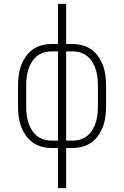

<svg xmlns="http://www.w3.org/2000/svg" viewBox="-20 -755 640 990"><path d="M279 215V8H245Q219 8 193.5 1Q168 -6 147 -21.5Q126 -37 111 -59.5Q96 -82 87.5 -106.5Q79 -131 76 -157.5Q73 -184 73 -210V-310Q73 -336 76 -362.5Q79 -389 87.5 -413.5Q96 -438 111 -460.5Q126 -483 147 -498.5Q168 -514 193.5 -521Q219 -528 245 -528H279V-735H321V-528H355Q381 -528 406.5 -521Q432 -514 453 -498.5Q474 -483 489 -460.5Q504 -438 512.5 -413.5Q521 -389 524 -362.5Q527 -336 527 -310V-210Q527 -184 524 -157.5Q521 -131 512.5 -106.5Q504 -82 489 -59.5Q474 -37 453 -21.5Q432 -6 406.5 1Q381 8 355 8H321V215ZM279 -30V-490H245Q224 -490 204 -483.5Q184 -477 168 -463.5Q152 -450 141.5 -431.5Q131 -413 125 -393Q119 -373 117 -352Q115 -331 115 -310V-210Q115 -189 117 -168Q119 -147 125 -127Q131 -107 141.5 -88.5Q152 -70 168 -56.5Q184 -43 204 -36.5Q224 -30 245 -30ZM321 -30H355Q376 -30 396 -36.5Q416 -43 432 -56.5Q448 -70 458.5 -88.5Q469 -107 475 -127Q481 -147 483 -168Q485 -189 485 -210V-310Q485 -331 483 -352Q481 -373 475 -393Q469 -413 458.5 -431.5Q448 -450 432 -463.5Q416 -477 396 -483.5Q376 -490 355 -490H321Z"/></svg>

Font: Iosevka Extralight Extended
Style: Regular
Weight: 200
Width: 7
Monospace: yes
Designer: Belleve Invis
Foundry: Belleve Invis
Version: Version 32.5.0; ttfautohint (v1.8.4)